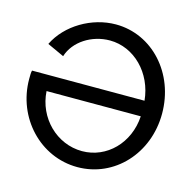

<svg xmlns="http://www.w3.org/2000/svg" viewBox="-105 -822 946 935"><g transform="rotate(15 368.0 -355.0)"><path d="M364 5C551 5 696 -152 696 -353C696 -556 551 -715 367 -715C246 -715 124 -643 73 -538L158 -499C182 -577 267 -632 359 -632C481 -632 584 -529 597 -392H30C27 -384 27 -366 27 -349C27 -154 177 5 364 5ZM366 -76C238 -76 132 -181 124 -314H599C591 -177 490 -76 366 -76Z"/></g></svg>

Font: Raleway Med
Style: Regular
Weight: 500
Designer: Matt McInerney, Pablo Impallari, Rodrigo Fuenzalida
Foundry: Matt McInerney, Pablo Impallari, Rodrigo Fuenzalida
Version: Version 3.00 July 28, 2015